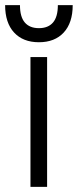

<svg xmlns="http://www.w3.org/2000/svg" viewBox="-59 -730 304 750"><path d="M60 0V-507H125V0ZM93 -565Q31 -565 -4 -603Q-39 -641 -39 -710H19Q19 -664 38 -642Q57 -620 93 -620Q129 -620 148 -642Q167 -664 167 -710H225Q225 -641 190 -603Q155 -565 93 -565Z"/></svg>

Font: TikTok Sans Light
Style: Regular
Weight: 300
Version: Version 4.000